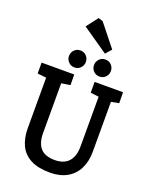

<svg xmlns="http://www.w3.org/2000/svg" viewBox="-197 -1219 1051 1327"><g transform="rotate(20 328.5 -555.5)"><path d="M340 4Q252 4 197 -24.5Q142 -53 116.5 -106.5Q91 -160 91 -233V-604L26 -611V-691H266L267 -613L202 -603V-238Q202 -165 235 -127Q268 -89 342 -89Q383 -89 413 -104.5Q443 -120 460 -153Q477 -186 477 -239V-604L416 -612V-691H625L626 -611L569 -600V-233Q569 -160 541.5 -106.5Q514 -53 462.5 -24.5Q411 4 340 4ZM434 -737Q407 -737 389.5 -755.5Q372 -774 372 -799Q372 -825 389.5 -843.5Q407 -862 434 -862Q461 -862 478.5 -843.5Q496 -825 496 -799Q496 -774 478.5 -755.5Q461 -737 434 -737ZM250 -737Q224 -737 206 -755.5Q188 -774 188 -799Q188 -825 206 -843.5Q224 -862 250 -862Q277 -862 294.5 -843.5Q312 -825 312 -799Q312 -774 294.5 -755.5Q277 -737 250 -737ZM416 -899 226 -1030 291 -1115 324 -1105 454 -942Z"/></g></svg>

Font: Kreon Medium
Style: Regular
Weight: 500
Version: Version 2.002